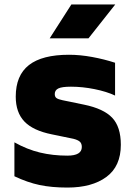

<svg xmlns="http://www.w3.org/2000/svg" viewBox="-20 -829 605 866"><path d="M45 0ZM45 -34V-187Q102 -155 160 -141Q218 -127 284 -127Q349 -127 349 -166Q349 -182 340 -190Q331 -198 311 -203L214 -223Q129 -240 90 -281Q51 -322 51 -393Q51 -489 110.5 -535.5Q170 -582 291 -582Q341 -582 395.5 -572Q450 -562 499 -546V-398Q461 -416 406.5 -427Q352 -438 300 -438Q259 -438 243 -430Q227 -422 227 -405Q227 -392 235 -386.5Q243 -381 262 -377L359 -357Q447 -339 486 -298Q525 -257 525 -176Q525 -79 460 -31Q395 17 284 17Q213 17 158.5 5.5Q104 -6 45 -34ZM302 -809H500L379 -656H204Z"/></svg>

Font: Biryani Heavy
Style: Regular
Weight: 900
Designer: Dan Reynolds and Mathieu Réguer
Foundry: Dan Reynolds and Mathieu Réguer
Version: Version 1.003; ttfautohint (v1.1) -l 5 -r 5 -G 72 -x 0 -D la